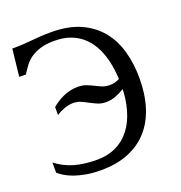

<svg xmlns="http://www.w3.org/2000/svg" viewBox="-132 -840 908 964"><g transform="rotate(-20 321.5 -358.5)"><path d="M245.6 -45.4Q301.3 -45.4 345.7 -66.4Q390.1 -87.4 421.4 -127.4Q452.6 -167.5 469.2 -225.6Q483.4 -274.4 485.8 -335Q460.4 -319.8 436.3 -310.8Q412.1 -301.8 386.7 -301.8Q361.8 -301.8 342.3 -310.1Q322.8 -318.4 304.7 -328.1Q286.6 -337.9 268.1 -346.2Q249.5 -354.5 226.1 -354.5Q215.8 -354.5 203.6 -352.1Q191.4 -349.6 179.2 -345.2Q167 -340.8 155.8 -335.2Q144.5 -329.6 136.2 -323.2V-366.2Q148.9 -377 164.1 -387Q179.2 -397 196.8 -405Q214.4 -413.1 234.4 -418Q254.4 -422.9 276.9 -422.9Q302.2 -422.9 321.5 -415.5Q340.8 -408.2 357.9 -399.4Q375 -390.6 392.8 -383.3Q410.6 -376 433.1 -376Q448.7 -376 461.4 -379.6Q474.1 -383.3 485.4 -389.2Q482.9 -444.8 471.2 -491.7Q456.5 -551.3 426.5 -593.3Q396.5 -635.3 351.3 -657.7Q306.2 -680.2 245.6 -680.2Q202.1 -680.2 171.9 -671.1Q141.6 -662.1 119.9 -647.2Q98.1 -632.3 83 -612.3Q67.9 -592.3 54.7 -570.3H18.6L34.7 -715.8Q70.8 -715.8 95.2 -717.5Q119.6 -719.2 141.6 -721.2Q163.6 -723.1 187.3 -724.9Q210.9 -726.6 245.6 -726.6Q336.9 -726.6 401.1 -697.8Q465.3 -668.9 506.1 -618.9Q546.9 -568.8 565.4 -501.7Q584 -434.6 584 -357.9Q584 -273.4 562.7 -205.3Q541.5 -137.2 499.3 -89.4Q457 -41.5 393.6 -15.4Q330.1 10.7 245.6 10.7Q202.6 10.7 168 4.6Q133.3 -1.5 106.2 -11Q79.1 -20.5 59.8 -32.2Q40.5 -43.9 28.3 -55.2V-109.4Q71.3 -75.7 124 -60.5Q176.8 -45.4 245.6 -45.4Z"/></g></svg>

Font: Arian AMU Serif
Style: Regular
Weight: 400
Designer: Ruben Hakobyan (Tarumian)
Foundry: Ruben Hakobyan (Tarumian)
Version: Version 1.002